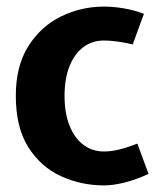

<svg xmlns="http://www.w3.org/2000/svg" viewBox="-20 -550 471 583"><path d="M296 13Q226.5 13 165.2 -15Q104 -43 66 -103Q28 -163 28 -259Q28 -349.5 66 -409.8Q104 -470 165.2 -500Q226.5 -530 296 -530Q323 -530 355 -524.8Q387 -519.5 417 -508L383 -415Q359 -421 335.8 -424Q312.5 -427 296 -427Q260 -427 233 -406.8Q206 -386.5 191 -348.8Q176 -311 176 -259Q176 -206.5 191 -168.8Q206 -131 233 -110.5Q260 -90 296 -90Q317 -90 341 -95.8Q365 -101.5 397 -114L431 -22Q392 -4 357.5 4.5Q323 13 296 13Z"/></svg>

Font: Expletus Sans
Style: Bold
Weight: 700
Version: Version 7.500